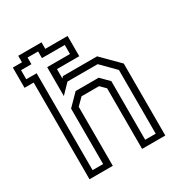

<svg xmlns="http://www.w3.org/2000/svg" viewBox="-174 -880 959 1010"><g transform="rotate(-30 305.5 -375.0)"><path d="M79 0V-587.5H23.5V-710.5H79V-750H220.5V-710.5H356V-587.5H220.5V-530.5L230 -540H437L539.5 -437V0H398.5V-368L367.5 -399H261L220.5 -358.5V0ZM117 -33.5H181V-370.5L248 -438.5H388L436.5 -389.5V-33.5H500.5V-420.5L419 -503H235.5L181 -446.5V-622H319.5V-677H181V-717.5H117V-677H54V-622H117Z"/></g></svg>

Font: Tourney Expanded
Style: Regular
Weight: 400
Width: 7
Designer: Tyler Finck
Foundry: Etcetera Type Co
Version: Version 1.010; ttfautohint (v1.8.3)